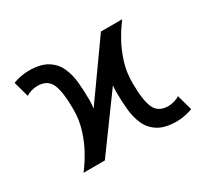

<svg xmlns="http://www.w3.org/2000/svg" viewBox="-113 -683 918 858"><g transform="rotate(-30 346.5 -254.5)"><path d="M490.2 -239.3Q490.2 -294.4 505.6 -342.8Q521 -391.1 541.5 -428.5Q562 -465.8 577.4 -486.8Q592.8 -507.8 592.8 -507.8H504.9Q504.9 -507.8 490.2 -483.4Q475.6 -459 456.1 -419.2Q436.5 -379.4 421.9 -332.3Q407.2 -285.2 407.2 -239.3Q407.2 -193.4 411.4 -149.2Q415.5 -105 431.6 -69.1Q447.8 -33.2 482.4 -11.7Q517.1 9.8 578.1 9.8Q598.6 9.8 620.4 5.1Q642.1 0.5 658.7 -5.9L636.7 -85.4Q627.4 -78.6 610.6 -73.5Q593.8 -68.4 578.1 -68.4Q526.9 -68.4 508.5 -108.2Q490.2 -147.9 490.2 -239.3ZM202.6 -268.6Q202.6 -213.9 187.3 -165.3Q171.9 -116.7 151.4 -79.3Q130.9 -42 115.5 -21Q100.1 0 100.1 0H188Q188 0 202.6 -24.4Q217.3 -48.8 236.8 -88.6Q256.3 -128.4 271 -175.5Q285.6 -222.7 285.6 -268.6Q285.6 -314.5 281.5 -358.6Q277.3 -402.8 261.2 -438.7Q245.1 -474.6 210.4 -496.1Q175.8 -517.6 114.7 -517.6Q94.2 -517.6 72.5 -513.2Q50.8 -508.8 34.2 -502L56.2 -422.4Q65.9 -429.2 82.5 -434.3Q99.1 -439.5 114.7 -439.5Q166 -439.5 184.3 -399.9Q202.6 -360.4 202.6 -268.6ZM580.6 -507.8H482.9L122.1 0H210Z"/></g></svg>

Font: Giphurs SC
Style: Regular
Weight: 400
Version: Version 0.920